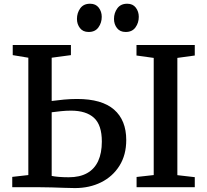

<svg xmlns="http://www.w3.org/2000/svg" viewBox="-20 -978 1082 1003"><path d="M371.5 4.5Q348.5 4.5 316.2 3.2Q284 2 249.8 1Q215.5 0 185 0H44V-54L128 -63.5V-676.5L46.5 -690V-743H350.5V-690L250 -676.5V-450.5Q279.5 -454.5 314.2 -457.8Q349 -461 382.5 -461Q512 -461 575.8 -405.5Q639.5 -350 639.5 -246.5Q639.5 -168.5 604 -112Q568.5 -55.5 508 -25.5Q447.5 4.5 371.5 4.5ZM339 -52Q396.5 -52 435 -73.5Q473.5 -95 492.8 -136.8Q512 -178.5 512 -238.5Q512 -325 471 -362.5Q430 -400 350.5 -400Q325 -400 298.5 -397.2Q272 -394.5 250 -391.5V-59Q264 -56 287.2 -54Q310.5 -52 339 -52ZM783 -63.5V-675.5L693 -688V-743H997.5V-688L906.5 -675.5V-63L997.5 -52.5V0H693.5V-53.5ZM442.5 -811Q413.5 -811 397.8 -831.2Q382 -851.5 382 -879Q382 -910.5 399.2 -934.5Q416.5 -958.5 450 -958.5H451Q480 -958.5 495.8 -938Q511.5 -917.5 511.5 -890Q511.5 -859 494.2 -835Q477 -811 443.5 -811ZM636 -811Q607 -811 591.2 -831.2Q575.5 -851.5 575.5 -879Q575.5 -910.5 593 -934.5Q610.5 -958.5 644 -958.5H645Q674 -958.5 689.5 -938Q705 -917.5 705 -890Q705 -859 687.8 -835Q670.5 -811 637 -811Z"/></svg>

Font: Merriweather SemiBold
Style: Regular
Weight: 600
Version: Version 2.100